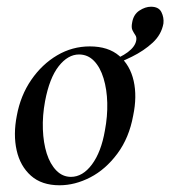

<svg xmlns="http://www.w3.org/2000/svg" viewBox="-20 -537 506 571"><path d="M157 14Q104 14 72 -14.5Q40 -43 29.5 -90Q19 -137 30 -193Q41 -253 73 -299.5Q105 -346 150 -372.5Q195 -399 247 -399Q302 -399 334.5 -371Q367 -343 377.5 -296.5Q388 -250 376 -193Q364 -127 329 -80Q294 -33 248.5 -9.5Q203 14 157 14ZM191 -11Q226 -11 253.5 -48Q281 -85 292 -149Q300 -191 299 -231Q298 -271 288 -304Q278 -337 259.5 -356Q241 -375 215 -375Q182 -375 154.5 -340Q127 -305 114 -236Q106 -193 107.5 -152.5Q109 -112 119 -80.5Q129 -49 147.5 -30Q166 -11 191 -11ZM301 -338 300 -352Q378 -380 385 -416Q387 -426 382.5 -432.5Q378 -439 374 -447Q370 -455 373 -470Q377 -494 394.5 -505.5Q412 -517 429 -517Q452 -517 460 -501Q468 -485 466 -467Q460 -434 434 -410Q408 -386 372.5 -368.5Q337 -351 301 -338Z"/></svg>

Font: Cormorant SemiBold
Style: Italic
Weight: 600
Italic angle: -10°
Designer: Christian Thalmann (Catharsis Fonts)
Foundry: Catharsis Fonts
Version: Version 4.000